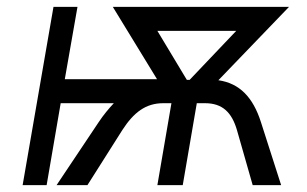

<svg xmlns="http://www.w3.org/2000/svg" viewBox="-20 -540 896 560"><path d="M46 0H116L157 -239H312C297 -223 282 -205 268 -184L145 0H235L337 -161C370 -212 405 -239 456 -239H480L439 0H513L554 -239H578C629 -239 656 -212 671 -161L717 0H800L741 -184C718 -256 679 -297 617 -306L823 -520H309L438 -309H169L206 -520H136ZM439 -450H669L533 -307H525Z"/></svg>

Font: Fixel Display
Style: Italic
Weight: 400
Italic angle: -10°
Designer: AlfaBravo + MacPaw
Foundry: Kyrylo Tkachov, Marchela Mozhyna, Serhii Makarenko, Maria Weinstein, Zakhar Kryvoshyya
Version: Version 1.210;Glyphs 3.2 (3217)